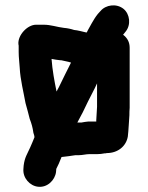

<svg xmlns="http://www.w3.org/2000/svg" viewBox="-20 -592 563 730"><path d="M320 -6H350C359 -6 368 -7 378 -9C381 -9 384 -9 386 -10C429 -10 460 -37 466 -73C469 -98 470 -129 472 -154C472 -163 472 -172 473 -182V-410C473 -431 465 -447 448 -460L457 -471C479 -497 474 -538 450 -558C423 -580 382 -574 362 -550L352 -539C343 -528 336 -516 329 -504L314 -477C313 -474 311 -471 309 -468C308 -469 307 -469 306 -469C293 -472 275 -477 262 -478C250 -482 236 -485 223 -486C197 -489 174 -498 146 -498H117C84 -498 47 -458 50 -424C51 -421 51 -418 51 -414V-394C51 -372 54 -354 55 -334C57 -290 70 -240 77 -200C83 -178 88 -161 93 -140C100 -122 104 -108 107 -87C109 -81 111 -75 111 -70C106 -58 101 -45 95 -32C83 -5 74 6 70 37L69 50C66 85 94 115 125 118C160 122 189 93 193 62L194 50C198 43 209 19 214 5C232 3 249 1 267 -2H280C294 -2 307 -6 320 -6ZM346 -135V-130H316C307 -129 298 -128 289 -126H274C288 -151 302 -179 314 -205C327 -232 338 -250 349 -275V-186C348 -168 347 -152 346 -135ZM250 -354 227 -308C217 -289 207 -265 195 -244C187 -283 179 -326 176 -368C188 -366 196 -364 209 -363C212 -363 214 -363 217 -362C228 -359 239 -358 250 -354Z"/></svg>

Font: Electronic
Style: Thk
Weight: 900
Version: Version 1.011